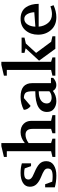

<svg xmlns="http://www.w3.org/2000/svg" viewBox="975 -1815 855 2845"><g transform="rotate(-90 1402.5 -392.5)"><path d="M49 -8V-151H95L133 -46Q168 -40 211 -40Q275 -40 301.5 -56.5Q328 -73 328 -113Q328 -144 299 -164.5Q270 -185 199 -213Q132 -241 95 -279.5Q58 -318 58 -377Q58 -444 114.5 -479.5Q171 -515 262 -515Q341 -515 405 -496V-360H363L330 -454Q301 -462 262 -462Q208 -462 186.5 -445.5Q165 -429 165 -396Q165 -377 179 -362Q193 -347 210.5 -337.5Q228 -328 267 -311Q358 -273 397.5 -234.5Q437 -196 437 -135Q437 -62 378 -23.5Q319 15 224 15Q130 15 49 -8Z M500 0V-43L585 -63V-719H500V-762L660 -800H705V-452Q781 -515 866 -515Q944 -515 989 -471Q1034 -427 1034 -358V-63L1119 -43V0H850V-43L915 -63V-340Q915 -442 828 -442Q769 -442 705 -396V-63L770 -43V0Z M1166 -124Q1166 -297 1473 -297V-332Q1473 -419 1448.5 -442.5Q1424 -466 1372 -466L1255 -366Q1231 -381 1214.5 -408.5Q1198 -436 1197 -467Q1239 -490 1289 -502.5Q1339 -515 1388 -515Q1593 -515 1593 -343V-65H1671V-32Q1648 -10 1620 2.5Q1592 15 1565 15Q1506 15 1478 -36Q1411 15 1327 15Q1261 15 1213.5 -20Q1166 -55 1166 -124ZM1292 -128Q1292 -91 1316.5 -73Q1341 -55 1379 -55Q1434 -55 1473 -89V-246Q1383 -246 1337.5 -213.5Q1292 -181 1292 -128Z M1704 0V-43L1789 -63V-719H1704V-762L1864 -800H1909V-63L1974 -43V0ZM1926 -241 2109 -440 2042 -457V-500H2268V-457L2180 -437L2041 -285L2206 -62L2288 -43V0H2102Z M2311 -256Q2311 -366 2374 -440.5Q2437 -515 2548 -515Q2606 -515 2649.5 -493.5Q2693 -472 2718.5 -434Q2744 -396 2756 -349Q2768 -302 2768 -247H2430Q2437 -165 2485 -107.5Q2533 -50 2616 -50Q2669 -50 2731 -73L2748 -26Q2655 15 2571 15Q2450 15 2380.5 -64Q2311 -143 2311 -256ZM2430 -296 2644 -312Q2641 -372 2616 -416Q2591 -460 2545 -460Q2495 -460 2463.5 -413Q2432 -366 2430 -296Z"/></g></svg>

Font: Volkhov
Style: Regular
Weight: 400
Designer: Cyreal (www.cyreal.org)
Foundry: Cyreal (www.cyreal.org)
Version: Version 1.010